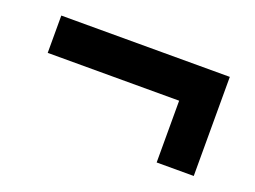

<svg xmlns="http://www.w3.org/2000/svg" viewBox="-55 -485 640 482"><g transform="rotate(20 265.0 -244.5)"><path d="M490.2 -112.3H391.1V-277.3H40V-377H490.2Z"/></g></svg>

Font: Bpm'online Open Sans
Style: Bold
Weight: 700
Foundry: Ascender Corporation
Version: Version 1.10